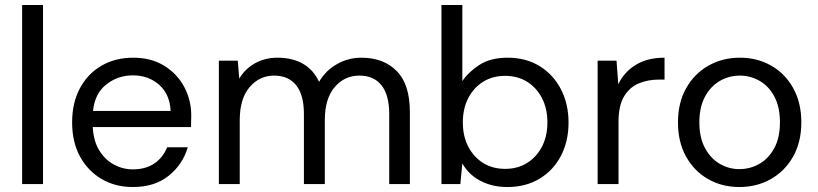

<svg xmlns="http://www.w3.org/2000/svg" viewBox="-20 -740 3290 772"><path d="M69 0V-720H153V0Z M514 12Q443 12 388 -20.5Q333 -53 301.5 -111Q270 -169 270 -248Q270 -326 301 -384.5Q332 -443 387.5 -475.5Q443 -508 516 -508Q588 -508 640.5 -475.5Q693 -443 721 -390Q749 -337 749 -276Q749 -265 748.5 -254Q748 -243 748 -229H353Q356 -172 379.5 -134.5Q403 -97 438.5 -78Q474 -59 514 -59Q566 -59 601 -83Q636 -107 652 -148H735Q715 -79 658.5 -33.5Q602 12 514 12ZM514 -437Q454 -437 407.5 -400.5Q361 -364 354 -294H666Q663 -361 620 -399Q577 -437 514 -437Z M860 0V-496H936L942 -424Q966 -464 1006 -486Q1046 -508 1096 -508Q1155 -508 1197.5 -484Q1240 -460 1263 -411Q1289 -456 1334.5 -482Q1380 -508 1433 -508Q1522 -508 1575 -454.5Q1628 -401 1628 -290V0H1545V-281Q1545 -358 1514 -397Q1483 -436 1425 -436Q1365 -436 1325.5 -389.5Q1286 -343 1286 -257V0H1202V-281Q1202 -358 1171 -397Q1140 -436 1082 -436Q1023 -436 983.5 -389.5Q944 -343 944 -257V0Z M2020 12Q1959 12 1911.5 -13Q1864 -38 1839 -83L1831 0H1755V-720H1839V-414Q1863 -450 1907.5 -479Q1952 -508 2021 -508Q2095 -508 2150 -474Q2205 -440 2235.5 -381Q2266 -322 2266 -247Q2266 -172 2235.5 -113.5Q2205 -55 2149.5 -21.5Q2094 12 2020 12ZM2011 -61Q2061 -61 2099 -84.5Q2137 -108 2159 -150Q2181 -192 2181 -248Q2181 -304 2159 -346Q2137 -388 2099 -411.5Q2061 -435 2011 -435Q1961 -435 1923 -411.5Q1885 -388 1863 -346Q1841 -304 1841 -248Q1841 -192 1863 -150Q1885 -108 1923 -84.5Q1961 -61 2011 -61Z M2383 0V-496H2459L2466 -401Q2489 -450 2536 -479Q2583 -508 2652 -508V-420H2629Q2585 -420 2548 -404.5Q2511 -389 2489 -352Q2467 -315 2467 -250V0Z M2953 12Q2883 12 2827 -20Q2771 -52 2738.5 -110.5Q2706 -169 2706 -248Q2706 -327 2739 -385.5Q2772 -444 2828.5 -476Q2885 -508 2955 -508Q3025 -508 3081 -476Q3137 -444 3169.5 -385.5Q3202 -327 3202 -248Q3202 -169 3169 -110.5Q3136 -52 3079.5 -20Q3023 12 2953 12ZM2953 -60Q2996 -60 3033 -81Q3070 -102 3093 -144Q3116 -186 3116 -248Q3116 -310 3093.5 -352Q3071 -394 3034 -415Q2997 -436 2955 -436Q2912 -436 2875 -415Q2838 -394 2815 -352Q2792 -310 2792 -248Q2792 -186 2815 -144Q2838 -102 2874.5 -81Q2911 -60 2953 -60Z"/></svg>

Font: Firefly Display
Style: Regular
Weight: 400
Designer: Colophon Foundry, Jonny Pinhorn
Foundry: Colophon Foundry
Version: Version 1.200; ttfautohint (v1.8.3)